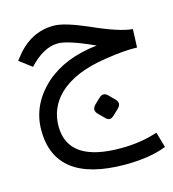

<svg xmlns="http://www.w3.org/2000/svg" viewBox="-97 -458 712 792"><g transform="rotate(-15 259.0 -62.0)"><path d="M516 -279 513 -201Q459 -203 377 -190Q241 -170 173 -105Q116 -49 116 29Q116 184 343 183Q428 183 499 159L518 225Q447 253 341 253Q42 252 43 25Q44 -84 133 -164Q216 -237 354 -252Q243 -303 200 -302Q139 -301 78 -235L25 -275L34 -286Q103 -378 205 -377Q248 -377 343 -336Q460 -283 516 -279ZM347.8 -40.4 371.3 -16.8Q390.6 2.4 371.3 21.7L346.7 45.2Q327.4 63.4 311.4 46.3L286.8 21.7Q266.5 2.4 285.7 -17.9L309.3 -40.4Q328.5 -59.6 347.8 -40.4Z"/></g></svg>

Font: Vazir Code FD
Style: Code-FD
Weight: 400
Foundry: DejaVu fonts team - Redesigned by Saber Rastikerdar
Version: Version 1.1.2